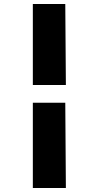

<svg xmlns="http://www.w3.org/2000/svg" viewBox="-20 -823 490 953"><path d="M143 110V-313H304L307 110ZM143 -401V-803H304L307 -401Z"/></svg>

Font: Literata 18pt Black
Style: Regular
Weight: 900
Designer: Latin by Veronika Burian and Jose Scaglione. Greek by Irene Vlachou. Cyrillic by Vera Evstafieva.
Foundry: TypeTogether
Version: Version 3.103;gftools[0.9.29]